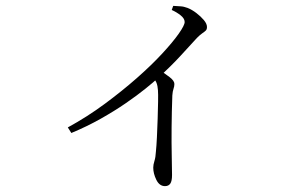

<svg xmlns="http://www.w3.org/2000/svg" viewBox="-20 -576 1040 654"><path d="M211 -142Q277 -178 336.5 -222Q396 -266 446 -310Q496 -354 532.5 -393.5Q569 -433 589 -461.5Q609 -490 609 -501Q609 -513 595 -524Q581 -535 565 -542L570 -556Q583 -555 594.5 -554.5Q606 -554 619 -549Q634 -543 649 -531.5Q664 -520 674.5 -507.5Q685 -495 685 -484Q685 -476 681 -472Q677 -468 669.5 -463Q662 -458 651 -447Q627 -421 595.5 -386.5Q564 -352 519 -311Q504 -297 475.5 -274Q447 -251 408.5 -224.5Q370 -198 323 -171.5Q276 -145 223 -123ZM542 58Q523 58 512.5 36.5Q502 15 502 -5Q502 -15 506 -27.5Q510 -40 511 -59Q513 -78 514.5 -108.5Q516 -139 517 -171Q518 -203 518.5 -229.5Q519 -256 518 -269Q517 -284 513 -294Q509 -304 496 -318L520 -340Q541 -326 557.5 -313.5Q574 -301 574 -290Q574 -282 571 -273.5Q568 -265 567 -251Q565 -196 564.5 -142Q564 -88 565 -45Q566 -2 566 20Q566 41 560 49.5Q554 58 542 58Z"/></svg>

Font: Noto Serif SC ExtraLight Light
Style: Regular
Weight: 300
Version: Version 2.002-H1;hotconv 1.1.0;makeotfexe 2.6.0